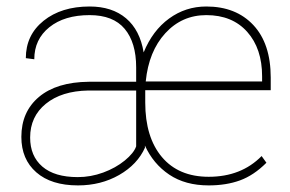

<svg xmlns="http://www.w3.org/2000/svg" viewBox="-20 -558 887 588"><path d="M619.1 9.8Q547.4 9.8 498.3 -23.2Q449.2 -56.2 423.8 -112.3V-106.4H424.3Q400.9 -54.2 345 -22.2Q289.1 9.8 218.8 9.8Q136.7 9.8 91.1 -30.3Q45.4 -70.3 45.4 -138.7Q45.4 -215.8 99.4 -261.2Q153.3 -306.6 252 -307.6H397V-351.6Q397 -427.7 361.8 -469.7Q326.7 -511.7 254.4 -511.7Q177.2 -511.7 131.1 -474.6Q85 -437.5 85 -376.5L59.1 -379.9Q59.1 -450.7 113.5 -494.4Q168 -538.1 254.4 -538.1Q323.2 -538.1 366 -502Q408.7 -465.8 419.9 -397.5Q447.3 -464.4 497.8 -501.2Q548.3 -538.1 611.8 -538.1Q702.6 -538.1 755.9 -481.2Q809.1 -424.3 809.1 -320.3V-281.7H424.8V-244.1Q424.8 -137.7 475.8 -77.1Q526.9 -16.6 619.1 -16.6Q718.8 -16.6 781.2 -80.1L795.9 -59.6Q757.3 -21 715.1 -5.6Q672.9 9.8 619.1 9.8ZM218.3 -15.6Q257.8 -15.6 295.9 -29.5Q334 -43.5 362.1 -66.4Q390.1 -89.4 397 -109.9V-280.8H250Q168.5 -279.3 120.4 -240.2Q72.3 -201.2 72.3 -136.7Q72.3 -80.1 109.6 -47.9Q147 -15.6 218.3 -15.6ZM611.8 -511.7Q537.1 -511.7 486.3 -456.3Q435.5 -400.9 426.3 -308.6H782.7V-324.2Q782.7 -409.2 737.1 -460.4Q691.4 -511.7 611.8 -511.7Z"/></svg>

Font: RobotoDraft Thin
Style: Regular
Weight: 250
Version: Version 2.001153; 2014